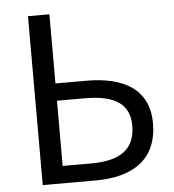

<svg xmlns="http://www.w3.org/2000/svg" viewBox="-52 -782 753 830"><g transform="rotate(-5 324.0 -366.5)"><path d="M193 -733H100V0H329C493 0 598 -69 598 -225C598 -372 489 -433 328 -433H193ZM317 -75H193V-358H315C444 -358 508 -316 508 -223C508 -119 442 -75 317 -75Z"/></g></svg>

Font: Spoqa Han Sans Neo
Style: Regular
Weight: 400
Designer: [Spoqa Han Sans Neo] Dong-huui Kim ___ Younghwa Kang ___ Yujin Lee ___ [Noto Sans] Ryoko NISHIZUKA ____ (kana & ideograp
Foundry: Spoqa (http://www.spoqa-han-sans.com)
Version: Version 1.100;hotconv 1.0.109;makeotfexe 2.5.65596